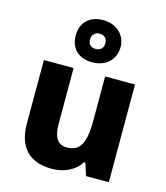

<svg xmlns="http://www.w3.org/2000/svg" viewBox="-124 -937 903 1042"><g transform="rotate(15 328.0 -416.0)"><path d="M327 -605C402 -605 455 -653 455 -724C455 -793 401 -842 327 -842C251 -842 203 -796 203 -723C203 -649 252 -605 327 -605ZM327 -680C298 -680 284 -696 284 -723C284 -750 303 -766 327 -766C352 -766 370 -750 370 -723C370 -696 352 -680 327 -680ZM263 10C334 10 394 -19 424 -69H433L455 0H583V-549H415V-299C415 -177 388 -123 314 -123C261 -123 238 -161 238 -234V-549H71V-191C71 -62 137 10 263 10Z"/></g></svg>

Font: Kathrein 85 Heavy
Style: Regular
Weight: 900
Designer: Lazydogs Typefoundry, based on Open Sans by Ascender Corporation
Foundry: Lazydogs Typefoundry
Version: Version 1.003;PS 001.003;hotconv 1.0.88;makeotf.lib2.5.64775